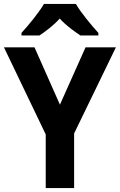

<svg xmlns="http://www.w3.org/2000/svg" viewBox="-20 -954 608 974"><path d="M365 -934H203C179 -892 124 -825 89 -787V-774H180C210 -794 251 -824 283 -860C315 -824 357 -795 388 -774H479V-787C442 -828 391 -889 365 -934ZM284 -423 155 -714H0L212 -272V0H356V-277L568 -714H414Z"/></svg>

Font: Noto Sans Sinhala UI SemiCondensed
Style: Bold
Weight: 700
Width: 4
Designer: Jelle Bosma - Monotype Design Team
Foundry: Monotype Imaging Inc.
Version: Version 2.006